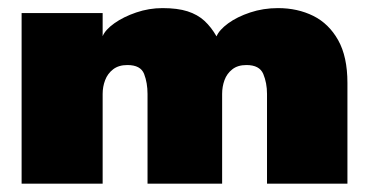

<svg xmlns="http://www.w3.org/2000/svg" viewBox="-20 -442 888 462"><path d="M649 -422.5Q696 -422.5 733.8 -403.8Q771.5 -385 793.8 -345.2Q816 -305.5 816 -242.5V0H622.5V-216Q622.5 -242.5 613.5 -264Q604.5 -285.5 573 -285.5Q552 -285.5 539 -275.2Q526 -265 520.2 -249.2Q514.5 -233.5 514.5 -216V0H335V-216Q335 -242.5 326.8 -264Q318.5 -285.5 286.5 -285.5Q265.5 -285.5 252.2 -275.2Q239 -265 233 -249.2Q227 -233.5 227 -216V0H32V-410.5H227V-355Q233.5 -370.5 255.2 -386Q277 -401.5 307.8 -412Q338.5 -422.5 371 -422.5Q407 -422.5 431.2 -414.8Q455.5 -407 472 -391.8Q488.5 -376.5 501 -354.5Q507.5 -370 529 -385.8Q550.5 -401.5 582 -412Q613.5 -422.5 649 -422.5Z"/></svg>

Font: League Spartan Thin Black
Style: Regular
Weight: 900
Version: Version 2.002